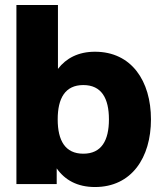

<svg xmlns="http://www.w3.org/2000/svg" viewBox="-20 -740 652 772"><path d="M46 0H208V-63C241 -16 291 12 362 12C509 12 587 -106 587 -260C587 -414 509 -532 362 -532C295 -532 246 -506 213 -463V-720H46ZM212 -260C212 -345 242 -398 315 -398C388 -398 418 -345 418 -260C418 -175 388 -122 315 -122C242 -122 212 -175 212 -260Z"/></svg>

Font: Aspekta 800
Style: Regular
Weight: 800
Designer: Ivo Dolenc
Version: Version 2.000